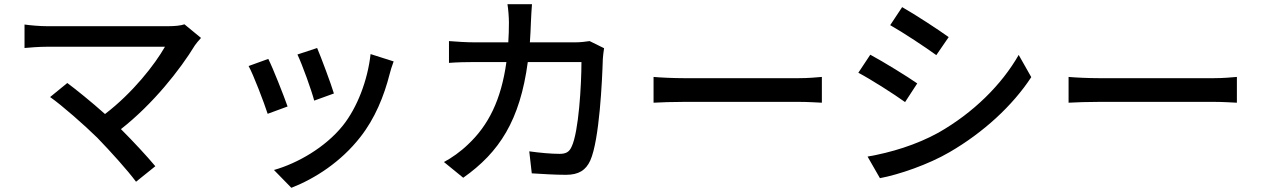

<svg xmlns="http://www.w3.org/2000/svg" viewBox="-20 -813 6020 916"><path d="M860 -697C843 -691 815 -688 783 -688H205C171 -688 124 -692 97 -696V-584C118 -586 165 -590 205 -590H767C718 -504 613 -370 481 -269C415 -328 339 -389 301 -417L219 -350C275 -311 384 -215 444 -156C508 -90 589 0 629 54L721 -20C681 -68 616 -138 557 -197C710 -317 838 -479 910 -597C917 -607 927 -619 939 -632Z M1493 -584 1399 -553C1422 -505 1467 -380 1479 -333L1573 -367C1560 -411 1511 -542 1493 -584ZM1748 -555C1734 -429 1684 -299 1615 -213C1532 -110 1400 -34 1287 -2L1370 83C1483 39 1607 -41 1699 -159C1769 -248 1812 -354 1839 -460C1843 -477 1849 -495 1858 -520ZM1260 -532 1166 -498C1188 -459 1240 -323 1257 -270L1352 -305C1333 -359 1283 -486 1260 -532Z M2793 -617C2773 -614 2750 -611 2724 -611H2508C2510 -642 2512 -675 2513 -709C2514 -733 2516 -770 2518 -793H2401C2405 -770 2408 -729 2408 -706C2408 -673 2407 -641 2405 -611H2244C2205 -611 2160 -614 2122 -617V-513C2160 -516 2207 -517 2244 -517H2396C2371 -336 2310 -215 2213 -124C2178 -90 2134 -59 2098 -40L2190 35C2362 -86 2461 -239 2498 -517H2754C2754 -409 2741 -183 2707 -113C2696 -88 2680 -79 2650 -79C2609 -79 2556 -84 2505 -91L2517 14C2567 17 2626 21 2680 21C2741 21 2775 -1 2796 -47C2840 -145 2853 -431 2856 -532C2857 -545 2859 -566 2862 -583Z M3098 -323C3131 -325 3190 -327 3246 -327H3790C3834 -327 3879 -324 3901 -323V-446C3877 -444 3838 -440 3789 -440H3246C3192 -440 3130 -443 3098 -446Z M4284 -779 4227 -693C4289 -658 4396 -587 4447 -550L4506 -636C4459 -670 4346 -744 4284 -779ZM4119 -66 4178 37C4269 20 4409 -28 4510 -87C4672 -181 4811 -309 4900 -445L4840 -551C4759 -409 4624 -275 4457 -180C4352 -122 4230 -85 4119 -66ZM4132 -552 4075 -466C4139 -432 4245 -364 4298 -326L4356 -415C4309 -448 4195 -518 4132 -552Z M5078 -323C5111 -325 5170 -327 5226 -327H5770C5814 -327 5859 -324 5881 -323V-446C5857 -444 5818 -440 5769 -440H5226C5172 -440 5110 -443 5078 -446Z"/></svg>

Font: Source Han Sans KR Medium
Style: Regular
Weight: 500
Designer: Ryoko NISHIZUKA (kana & ideographs); Paul D. Hunt (Latin, Greek & Cyrillic); Wenlong ZHANG (bopomofo); Sandoll Communica
Foundry: Adobe Systems Incorporated
Version: Version 1.001;PS 1.001;hotconv 1.0.78;makeotf.lib2.5.61930